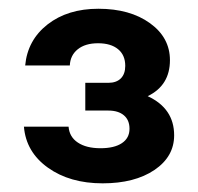

<svg xmlns="http://www.w3.org/2000/svg" viewBox="-20 -779 457 443"><path d="M176.8 -523.9V-587.9H230Q248.5 -587.9 258.8 -598.1Q269 -608.4 269 -627Q269 -651.9 252.4 -665.5Q235.8 -679.2 206.1 -679.2Q176.8 -679.2 159.4 -665.3Q142.1 -651.4 141.1 -627.9H38.1Q43.5 -686.5 89.8 -722.7Q136.2 -758.8 207 -758.8Q279.8 -758.8 325.9 -725.6Q372.1 -692.4 372.1 -640.1Q372.1 -582 320.8 -557.1Q381.8 -528.8 381.8 -466.8Q381.8 -417.5 336.2 -386.7Q290.5 -356 216.8 -356Q141.1 -356 90.6 -392.1Q40 -428.2 35.2 -486.8H138.2Q140.1 -462.9 159.7 -450Q179.2 -437 211.9 -437Q243.7 -437 261.2 -448.7Q278.8 -460.4 278.8 -481.9Q278.8 -502 265.9 -512.9Q252.9 -523.9 230 -523.9Z"/></svg>

Font: Overused Grotesk SemiBold
Style: Regular
Weight: 600
Version: Version 0.002